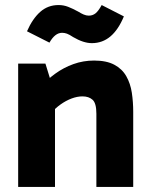

<svg xmlns="http://www.w3.org/2000/svg" viewBox="-20 -741 593 761"><path d="M353 -501Q402 -501 433 -484.5Q464 -468 480.5 -439Q497 -410 502.5 -373.5Q508 -337 508 -298V0H362V-290Q362 -332 347 -345.5Q332 -359 307 -359Q286 -359 263.5 -350.5Q241 -342 220 -327Q199 -312 183 -293L157 -367H198V0H52V-489H160L190 -392L140 -396Q166 -425 199 -449Q232 -473 271 -487Q310 -501 353 -501ZM344 -570Q311 -570 270 -594Q255 -604 245.5 -607.5Q236 -611 226 -611Q198 -611 176 -572L87 -617Q109 -667 139.5 -694Q170 -721 212 -721Q232 -721 250 -714Q268 -707 290 -695Q301 -688 311.5 -683.5Q322 -679 332 -679Q347 -679 358.5 -688Q370 -697 383 -721L471 -676Q449 -623 417.5 -596.5Q386 -570 344 -570Z"/></svg>

Font: Gabarito
Style: Bold
Weight: 700
Designer: Leandro Assis / Alvaro Franca / Felipe Casaprima
Foundry: Naipe Foundry
Version: Version 1.000